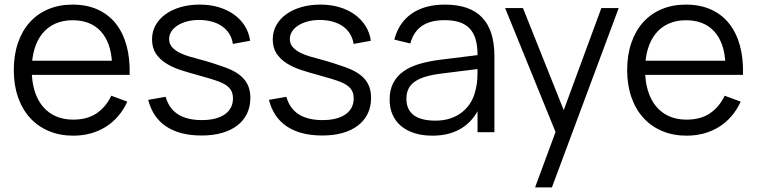

<svg xmlns="http://www.w3.org/2000/svg" viewBox="-20 -575 3292 835"><path d="M298.3 -54.7Q256.2 -54.7 222.8 -69.3Q189.5 -84 166.2 -111.9Q142.8 -139.8 130.4 -180.2Q118 -220.5 118 -271.5Q118 -322.3 130.1 -362.3Q142.2 -402.3 165 -430Q187.8 -457.7 220.8 -472.3Q253.8 -487 295.7 -487Q373.8 -487 418.2 -438.9Q462.5 -390.8 467.3 -300.7L467.5 -249.3H543.8Q545.8 -320.8 530.2 -377.4Q514.5 -434 482.7 -473.5Q450.8 -513 403.7 -534Q356.5 -555 295.7 -555Q237.3 -555 190.1 -535.1Q142.8 -515.2 109.5 -478.2Q76.2 -441.2 58.1 -388.3Q40 -335.5 40 -270Q40 -205.2 58.4 -152.3Q76.8 -99.5 110.7 -62.4Q144.5 -25.3 192.1 -5.2Q239.7 15 298.3 15Q338.8 15 374.5 5.2Q410.2 -4.7 440.1 -23.5Q470 -42.3 493.8 -69.8Q517.5 -97.3 533.7 -133L464 -158.7Q440.2 -109 399.5 -81.8Q358.8 -54.7 298.3 -54.7ZM525.8 -311H105L103.2 -249.3H543.8Z M856.7 14.3Q906.2 14.3 945.3 3.1Q984.5 -8.2 1012 -29.3Q1039.5 -50.5 1054.2 -80.8Q1068.8 -111.2 1068.8 -149Q1068.8 -173.2 1062.4 -193.2Q1056 -213.2 1042.4 -229.5Q1028.8 -245.8 1007.6 -259.1Q986.3 -272.3 956.2 -283Q931.8 -291.8 903.9 -300.7Q876 -309.5 848.2 -316.8Q827.3 -322.5 803.8 -329.2Q780.3 -335.8 760.8 -345.8Q741.3 -355.7 728.4 -369.9Q715.5 -384.2 715.5 -405.3Q715.5 -423.5 725.5 -438.7Q735.5 -453.8 753 -464.8Q770.5 -475.8 794.2 -482Q817.8 -488.2 845.2 -488.2Q875.7 -488.2 901.3 -481.1Q927 -474 946.1 -460.6Q965.2 -447.2 977.2 -427.8Q989.2 -408.3 992.8 -384L1067.8 -397.7Q1062.8 -433.3 1044.6 -462.3Q1026.3 -491.3 997.5 -511.9Q968.7 -532.5 931 -543.8Q893.3 -555 848.5 -555Q802.8 -555 764.8 -543.8Q726.7 -532.7 699.2 -512.6Q671.7 -492.5 656.4 -464.9Q641.2 -437.3 641.2 -404Q641.2 -367.2 657.7 -342.2Q674.2 -317.2 701.8 -299.8Q729.3 -282.3 764.9 -270.7Q800.5 -259 839.2 -248.7Q870.3 -240.2 895.1 -232.6Q919.8 -225 934.8 -219.2Q951.8 -212.3 963 -204.8Q974.2 -197.2 980.9 -188.2Q987.7 -179.3 990.4 -169.2Q993.2 -159.2 993.2 -147.3Q993.2 -102.2 957.2 -77.4Q921.3 -52.7 857.7 -52.7Q794 -52.7 754.4 -77.7Q714.8 -102.7 700.3 -154L624.5 -140.7Q634.5 -102 654.2 -73Q674 -44 703.3 -24.6Q732.7 -5.2 771.1 4.6Q809.5 14.3 856.7 14.3Z M1381.7 14.3Q1431.2 14.3 1470.3 3.1Q1509.5 -8.2 1537 -29.3Q1564.5 -50.5 1579.2 -80.8Q1593.8 -111.2 1593.8 -149Q1593.8 -173.2 1587.4 -193.2Q1581 -213.2 1567.4 -229.5Q1553.8 -245.8 1532.6 -259.1Q1511.3 -272.3 1481.2 -283Q1456.8 -291.8 1428.9 -300.7Q1401 -309.5 1373.2 -316.8Q1352.3 -322.5 1328.8 -329.2Q1305.3 -335.8 1285.8 -345.8Q1266.3 -355.7 1253.4 -369.9Q1240.5 -384.2 1240.5 -405.3Q1240.5 -423.5 1250.5 -438.7Q1260.5 -453.8 1278 -464.8Q1295.5 -475.8 1319.2 -482Q1342.8 -488.2 1370.2 -488.2Q1400.7 -488.2 1426.3 -481.1Q1452 -474 1471.1 -460.6Q1490.2 -447.2 1502.2 -427.8Q1514.2 -408.3 1517.8 -384L1592.8 -397.7Q1587.8 -433.3 1569.6 -462.3Q1551.3 -491.3 1522.5 -511.9Q1493.7 -532.5 1456 -543.8Q1418.3 -555 1373.5 -555Q1327.8 -555 1289.8 -543.8Q1251.7 -532.7 1224.2 -512.6Q1196.7 -492.5 1181.4 -464.9Q1166.2 -437.3 1166.2 -404Q1166.2 -367.2 1182.7 -342.2Q1199.2 -317.2 1226.8 -299.8Q1254.3 -282.3 1289.9 -270.7Q1325.5 -259 1364.2 -248.7Q1395.3 -240.2 1420.1 -232.6Q1444.8 -225 1459.8 -219.2Q1476.8 -212.3 1488 -204.8Q1499.2 -197.2 1505.9 -188.2Q1512.7 -179.3 1515.4 -169.2Q1518.2 -159.2 1518.2 -147.3Q1518.2 -102.2 1482.2 -77.4Q1446.3 -52.7 1382.7 -52.7Q1319 -52.7 1279.4 -77.7Q1239.8 -102.7 1225.3 -154L1149.5 -140.7Q1159.5 -102 1179.2 -73Q1199 -44 1228.3 -24.6Q1257.7 -5.2 1296.1 4.6Q1334.5 14.3 1381.7 14.3Z M1915.2 -555Q1827.2 -555 1770.6 -515.9Q1714 -476.8 1694.8 -402.7L1764.5 -386Q1778.5 -437.5 1815.2 -462.4Q1852 -487.3 1913.8 -487.3Q1950.7 -487.3 1977.8 -478.6Q2004.8 -469.8 2022.4 -451.3Q2040 -432.8 2048.4 -404.2Q2056.8 -375.7 2056.8 -335.7V-275.3Q2056.8 -257.3 2055.9 -234.2Q2055 -211 2049.8 -190.7Q2043.7 -158.5 2028.6 -132.4Q2013.5 -106.3 1990.8 -88.1Q1968.2 -69.8 1938.8 -60.1Q1909.3 -50.3 1874.2 -50.3Q1811 -50.3 1779.2 -74.3Q1747.5 -98.3 1747.5 -145.3Q1747.5 -169.7 1756 -187.9Q1764.5 -206.2 1783.2 -219.5Q1801.8 -232.8 1831 -241.6Q1860.2 -250.3 1901.3 -255.3L2072.8 -276.7L2070.3 -337L1894.7 -315.2Q1845.2 -309 1804.4 -297.1Q1763.7 -285.2 1734.8 -264.7Q1706 -244.2 1690.2 -214.1Q1674.5 -184 1674.5 -141.3Q1674.5 -105.2 1687.3 -76.1Q1700.2 -47 1724.4 -26.8Q1748.7 -6.5 1783 4.2Q1817.3 15 1860.8 15Q1928.8 15 1978.3 -12.1Q2027.8 -39.2 2056.8 -91.2V0H2130.2V-330.3Q2130.2 -443.2 2076.6 -499.1Q2023 -555 1915.2 -555Z M2307 240 2411.7 -43.3 2413 40.7 2176.7 -540H2254.3L2448.3 -54.3H2416.3L2595.3 -540H2670.7L2380.3 240Z M2965.8 -54.7Q2923.7 -54.7 2890.3 -69.3Q2857 -84 2833.7 -111.9Q2810.3 -139.8 2797.9 -180.2Q2785.5 -220.5 2785.5 -271.5Q2785.5 -322.3 2797.6 -362.3Q2809.7 -402.3 2832.5 -430Q2855.3 -457.7 2888.3 -472.3Q2921.3 -487 2963.2 -487Q3041.3 -487 3085.7 -438.9Q3130 -390.8 3134.8 -300.7L3135 -249.3H3211.3Q3213.3 -320.8 3197.7 -377.4Q3182 -434 3150.2 -473.5Q3118.3 -513 3071.2 -534Q3024 -555 2963.2 -555Q2904.8 -555 2857.6 -535.1Q2810.3 -515.2 2777 -478.2Q2743.7 -441.2 2725.6 -388.3Q2707.5 -335.5 2707.5 -270Q2707.5 -205.2 2725.9 -152.3Q2744.3 -99.5 2778.2 -62.4Q2812 -25.3 2859.6 -5.2Q2907.2 15 2965.8 15Q3006.3 15 3042 5.2Q3077.7 -4.7 3107.6 -23.5Q3137.5 -42.3 3161.2 -69.8Q3185 -97.3 3201.2 -133L3131.5 -158.7Q3107.7 -109 3067 -81.8Q3026.3 -54.7 2965.8 -54.7ZM3193.3 -311H2772.5L2770.7 -249.3H3211.3Z"/></svg>

Font: Vela Sans GX ExtLt
Style: Regular
Weight: 200
Designer: Principal design: Mikhail Sharanda - project Manrope.
Design modification: Ravid Balaliev
Foundry: Mikhail Sharanda
Version: Version 1.001